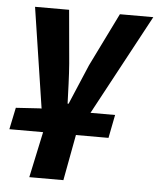

<svg xmlns="http://www.w3.org/2000/svg" viewBox="-50 -540 635 767"><g transform="rotate(5 267.0 -156.0)"><path d="M0 0 18.2 -87.4 112 -93.4H415.8L397.5 0ZM96 183.9 135.3 0 59.6 -496H196.2L215.3 -282Q218.2 -245 219.8 -203Q221.5 -161.1 222.8 -122H226.8Q243.2 -159.5 260.7 -202Q278.1 -244.4 294.6 -282L399.8 -496H533.8L266.9 0L232.7 183.9Z"/></g></svg>

Font: Source Sans 3 VF
Style: Italic
Weight: 200
Italic angle: -11°
Designer: Paul D. Hunt
Foundry: Adobe Systems Incorporated
Version: Version 3.042;hotconv 1.0.118;makeotfexe 2.5.65603